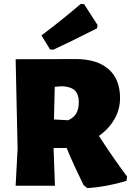

<svg xmlns="http://www.w3.org/2000/svg" viewBox="-20 -950 671 982"><path d="M630 -47 627 -25Q525 6 426 12L407 -4L395 -29Q387 -45 363 -96.5Q339 -148 321 -193H254L261 0H60L70 -190L60 -647L367 -648Q476 -648 535 -596.5Q594 -545 594 -448Q594 -391 565.5 -341Q537 -291 486 -255Q558 -143 630 -47ZM296 -509 260 -506 256 -339 329 -335Q357 -348 370 -370Q383 -392 383 -428Q383 -468 362.5 -487.5Q342 -507 296 -509ZM410 -929 479 -822 476 -805Q334 -733 253 -696L236 -697L192 -769Q294 -845 393 -930Z"/></svg>

Font: Luna Sans Black
Style: Regular
Weight: 900
Designer: Juan Pablo del Peral
Foundry: Huerta Tipografica
Version: Version 2.001; ttfautohint (v1.5)